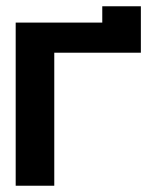

<svg xmlns="http://www.w3.org/2000/svg" viewBox="-20 -592 499 612"><path d="M30 0V-520H306V-572H429V-424H153V0Z"/></svg>

Font: Non Bureau Medium
Style: Regular
Weight: 500
Designer: Jona Saucedo
Foundry: Non Foundry
Version: Version 1.000; ttfautohint (v1.8.4)